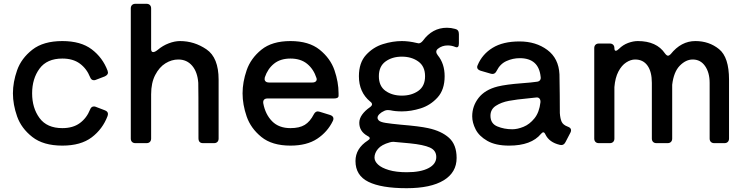

<svg xmlns="http://www.w3.org/2000/svg" viewBox="-20 -753 3935 1010"><path d="M474 -193Q480 -193 484 -191L531 -173Q548 -167 548 -153Q548 -151 546 -143Q520 -74 462.5 -30.5Q405 13 308 13Q208 13 150 -32.5Q92 -78 70 -140.5Q48 -203 48 -262Q48 -321 70 -383.5Q92 -446 150 -491.5Q208 -537 308 -537Q405 -537 462.5 -493.5Q520 -450 546 -381Q548 -375 548 -371Q548 -359 531 -351L484 -333Q480 -331 474 -331Q460 -331 454 -347Q436 -392 400 -418.5Q364 -445 308 -445Q227 -445 188 -392Q149 -339 149 -262Q149 -185 188 -132Q227 -79 308 -79Q364 -79 400 -105.5Q436 -132 454 -177Q460 -193 474 -193Z M1130 -334V-24Q1130 -13 1123.5 -6.5Q1117 0 1106 0H1048Q1024 0 1024 -26Q1024 -307 1023 -317Q1019 -374 991 -407Q963 -440 918 -440Q883 -440 850.5 -420Q818 -400 796.5 -358.5Q775 -317 775 -257V-24Q775 -13 768.5 -6.5Q762 0 751 0H692Q681 0 674.5 -6.5Q668 -13 668 -24V-709Q668 -720 674.5 -726.5Q681 -733 692 -733H751Q762 -733 768.5 -726.5Q775 -720 775 -709V-495Q775 -479 786 -479Q795 -479 810 -491Q836 -513 867.5 -525Q899 -537 927 -537Q1002 -537 1066 -493.5Q1130 -450 1130 -334Z M1737 -235H1387Q1375 -235 1369 -228.5Q1363 -222 1365 -209Q1376 -151 1411.5 -115Q1447 -79 1508 -79Q1555 -79 1583 -96Q1611 -113 1631 -152Q1639 -167 1652 -167Q1654 -167 1662 -165L1717 -148Q1734 -142 1734 -129Q1734 -123 1731 -117Q1703 -59 1648.5 -23Q1594 13 1508 13Q1411 13 1355 -32.5Q1299 -78 1277.5 -140.5Q1256 -203 1256 -262Q1256 -321 1277.5 -383.5Q1299 -446 1355 -491.5Q1411 -537 1508 -537Q1605 -537 1661.5 -491.5Q1718 -446 1739.5 -383.5Q1761 -321 1761 -262V-249Q1761 -235 1737 -235ZM1373 -346Q1372 -343 1372 -337Q1372 -329 1378 -324Q1384 -319 1394 -319H1623Q1636 -319 1642 -325.5Q1648 -332 1645 -342Q1630 -389 1596 -417Q1562 -445 1508 -445Q1455 -445 1421.5 -418Q1388 -391 1373 -346Z M2283 -496Q2275 -489 2275 -481Q2275 -472 2283 -462Q2319 -418 2319 -352Q2319 -281 2281.5 -240Q2244 -199 2193 -183Q2142 -167 2094 -167Q2059 -167 2033 -173Q2028 -174 2020 -174Q2010 -174 2002 -170Q1986 -163 1976 -153Q1966 -143 1966 -134Q1966 -126 1972 -120Q1980 -111 2008.5 -106.5Q2037 -102 2089 -97Q2187 -89 2232 -79Q2302 -64 2342 -28Q2382 8 2382 78Q2382 154 2314 195.5Q2246 237 2119 237Q1986 237 1918 203.5Q1850 170 1850 94Q1850 28 1915 -14Q1925 -20 1925 -26Q1925 -32 1913 -38Q1870 -62 1870 -107Q1870 -129 1885 -150Q1900 -171 1926 -189Q1937 -197 1937 -204Q1937 -212 1927 -219Q1868 -268 1868 -352Q1868 -423 1905.5 -464Q1943 -505 1994.5 -521Q2046 -537 2094 -537Q2131 -537 2172 -527Q2180 -525 2182 -525Q2193 -525 2204 -538Q2254 -607 2331 -607Q2353 -607 2374 -601Q2394 -597 2394 -574V-525Q2394 -498 2375 -506Q2356 -514 2335 -514Q2305 -514 2283 -496ZM2216 -352Q2216 -404 2180.5 -429.5Q2145 -455 2094 -455Q2043 -455 2008 -429.5Q1973 -404 1973 -352Q1973 -300 2008 -275Q2043 -250 2094 -250Q2145 -250 2180.5 -275Q2216 -300 2216 -352ZM2060 -6 2049 -7Q2040 -7 2030 -4Q1987 8 1968.5 30Q1950 52 1950 76Q1950 95 1968.5 112.5Q1987 130 2025.5 141.5Q2064 153 2120 153Q2193 153 2234 131.5Q2275 110 2275 73Q2275 38 2241 23Q2207 8 2136 1Q2079 -5 2060 -6Z M2966 -87Q2984 -81 2984 -68Q2984 -62 2981 -56L2955 -6Q2947 10 2933 10Q2928 10 2925 9Q2869 -4 2849 -46Q2844 -57 2838 -57Q2833 -57 2826 -49Q2775 13 2658 13Q2587 13 2543.5 -12Q2500 -37 2482 -72.5Q2464 -108 2464 -141Q2464 -195 2497.5 -238Q2531 -281 2598 -298Q2643 -309 2724 -315Q2778 -319 2804 -323Q2815 -324 2820.5 -331Q2826 -338 2824 -349Q2814 -447 2714 -447Q2678 -447 2644.5 -432Q2611 -417 2593 -381Q2585 -364 2571 -364Q2566 -364 2563 -365L2508 -381Q2490 -387 2490 -400Q2490 -405 2493 -411Q2517 -468 2571.5 -501.5Q2626 -535 2713 -535Q2799 -535 2859 -490.5Q2919 -446 2923 -362Q2924 -322 2924.5 -255Q2925 -188 2925 -158Q2927 -129 2934.5 -112.5Q2942 -96 2966 -87ZM2823 -215Q2824 -228 2817.5 -235Q2811 -242 2799 -240Q2775 -238 2762 -236Q2697 -230 2657 -222.5Q2617 -215 2588.5 -196.5Q2560 -178 2560 -144Q2560 -103 2596 -88Q2632 -73 2675 -73Q2702 -73 2734 -86Q2766 -99 2791.5 -130.5Q2817 -162 2823 -215Z M3815 -334V-24Q3815 -13 3808.5 -6.5Q3802 0 3791 0H3737Q3726 0 3719.5 -6.5Q3713 -13 3713 -24V-317Q3713 -371 3689 -405.5Q3665 -440 3624 -440Q3588 -440 3556 -407.5Q3524 -375 3516 -307V-24Q3516 -13 3509.5 -6.5Q3503 0 3492 0H3433Q3422 0 3415.5 -6.5Q3409 -13 3409 -24V-317Q3409 -376 3386 -408Q3363 -440 3321 -440Q3298 -440 3274 -424.5Q3250 -409 3233 -376.5Q3216 -344 3212 -295V-24Q3212 -13 3205.5 -6.5Q3199 0 3188 0H3130Q3119 0 3112.5 -6.5Q3106 -13 3106 -24V-500Q3106 -511 3112.5 -517.5Q3119 -524 3130 -524H3188Q3199 -524 3205.5 -517.5Q3212 -511 3212 -500Q3212 -486 3219 -486Q3226 -486 3236 -496Q3257 -517 3284 -527Q3311 -537 3335 -537Q3434 -537 3478 -472Q3487 -460 3494 -460Q3500 -460 3508 -468Q3563 -537 3638 -537Q3710 -537 3762.5 -494.5Q3815 -452 3815 -334Z"/></svg>

Font: Shippori Gochic B2 Bold
Style: Regular
Weight: 700
Designer: FONTDASU
Foundry: FONTDASU / Google Inc. / but / Adobe
Version: Version 1.130